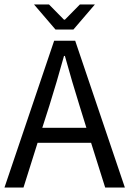

<svg xmlns="http://www.w3.org/2000/svg" viewBox="-20 -838 578 858"><path d="M0 0 222 -656H316L538 0H450L387 -200H148L85 0ZM132 -818H199L266 -750H270L337 -818H404L308 -706H228ZM169 -267H366L335 -367Q303 -469 270 -588H266Q233 -469 201 -367Z"/></svg>

Font: RibengUni
Style: Regular
Weight: 400
Designer: (1) Dr. Andrew Glass (Program Manager at Microsoft Corporation)
(2) Bivuti Chakma (Suz Moriz)
(3) Paul D. Hunt (Adobe Co
Foundry: Bivuti Chakma and Jyoti Chakma
Version: Version 1.2020